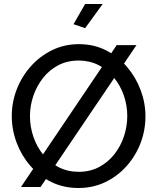

<svg xmlns="http://www.w3.org/2000/svg" viewBox="-20 -936 788 961"><path d="M373 5Q298 5 237 -25Q176 -55 131.5 -106.5Q87 -158 63 -222.5Q39 -287 39 -355Q39 -426 64.5 -490.5Q90 -555 135.5 -605.5Q181 -656 242 -685.5Q303 -715 375 -715Q450 -715 511 -684Q572 -653 616 -601Q660 -549 684 -485Q708 -421 708 -354Q708 -283 683 -218.5Q658 -154 612.5 -103.5Q567 -53 506 -24Q445 5 373 5ZM130 -355Q130 -301 147.5 -250.5Q165 -200 197 -161Q229 -122 274 -99Q319 -76 374 -76Q431 -76 476 -100Q521 -124 552.5 -164Q584 -204 600.5 -254Q617 -304 617 -355Q617 -409 599.5 -459Q582 -509 549.5 -548.5Q517 -588 472.5 -610.5Q428 -633 374 -633Q317 -633 272 -609.5Q227 -586 195.5 -546Q164 -506 147 -456.5Q130 -407 130 -355ZM663 -710 183 0H85L564 -710ZM406 -795 348 -815 406 -916H494Z"/></svg>

Font: Raleway Thin Medium
Style: Regular
Weight: 500
Version: Version 4.026